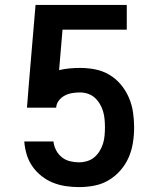

<svg xmlns="http://www.w3.org/2000/svg" viewBox="-20 -755 640 783"><path d="M302 8Q275 8 248 4Q221 0 196 -10Q171 -20 149.5 -37Q128 -54 112.5 -76Q97 -98 89 -124.5Q81 -151 79 -178H198Q200 -159 209 -142Q218 -125 232.5 -113.5Q247 -102 265.5 -97.5Q284 -93 302 -93Q319 -93 335.5 -98Q352 -103 364.5 -113.5Q377 -124 386 -138.5Q395 -153 400 -169Q405 -185 406.5 -202Q408 -219 408 -236Q408 -252 406.5 -268.5Q405 -285 400.5 -300.5Q396 -316 387.5 -330.5Q379 -345 367 -356Q355 -367 339 -372.5Q323 -378 307 -378Q291 -378 275 -375.5Q259 -373 244.5 -365.5Q230 -358 220 -345Q210 -332 209 -316H90L98 -417L125 -735H497V-634H235L221 -469Q242 -474 263.5 -476Q285 -478 307 -478Q338 -478 368.5 -472Q399 -466 426 -450Q453 -434 473 -410Q493 -386 505.5 -357Q518 -328 522.5 -297Q527 -266 527 -235Q527 -204 522 -172.5Q517 -141 504.5 -112.5Q492 -84 471 -60Q450 -36 423 -20Q396 -4 365 2Q334 8 302 8Z"/></svg>

Font: R Plex Mono
Style: Bold
Weight: 700
Monospace: yes
Designer: Belleve Invis
Foundry: Belleve Invis
Version: Version 31.8.0